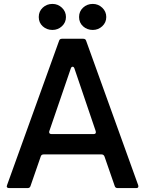

<svg xmlns="http://www.w3.org/2000/svg" viewBox="-20 -961 742 981"><path d="M26 0Q19 0 16 -4Q13 -8 16 -15L282 -753Q285 -763 297 -763H405Q417 -763 420 -753L686 -15Q687 -13 687 -9Q687 0 676 0H581Q569 0 566 -11L514 -161Q510 -172 499 -172H203Q191 -172 188 -161L136 -11Q133 0 121 0ZM459 -276Q466 -276 468.5 -280Q471 -284 469 -291L360 -612Q357 -620 351 -620Q345 -620 342 -612L232 -291L231 -287Q231 -276 243 -276ZM178 -874Q178 -903 198.5 -922Q219 -941 248 -941Q276 -941 296.5 -921.5Q317 -902 317 -874Q317 -846 296.5 -827Q276 -808 248 -808Q219 -808 198.5 -826.5Q178 -845 178 -874ZM384 -874Q384 -903 404.5 -922Q425 -941 454 -941Q482 -941 502.5 -921.5Q523 -902 523 -874Q523 -846 502.5 -827Q482 -808 454 -808Q425 -808 404.5 -826.5Q384 -845 384 -874Z"/></svg>

Font: Open Sauce Two Medium
Style: Regular
Weight: 500
Designer: Alfredo Marco Pradil
Foundry: Creative Sauce Fz LLC
Version: Version 1.477